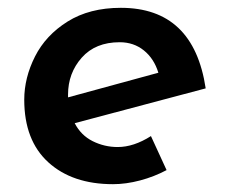

<svg xmlns="http://www.w3.org/2000/svg" viewBox="-20 -461 575 491"><path d="M366 -113 406 -26Q374 -9 338 0.5Q302 10 269 10Q165 10 103.5 -46Q42 -102 42 -206Q42 -262 69.5 -316.5Q97 -371 153 -406Q209 -441 289 -441Q475 -441 506 -235L171 -146Q187 -115 217 -100Q247 -85 281 -85Q322 -85 366 -113ZM154 -219V-212L385 -275Q374 -311 348 -332Q322 -353 286 -353Q224 -353 189 -313.5Q154 -274 154 -219Z"/></svg>

Font: Josefin Sans SemiBold
Style: Italic
Weight: 600
Italic angle: -7°
Designer: Santiago Orozco
Foundry: Typemade
Version: Version 2.000